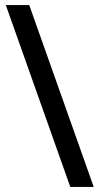

<svg xmlns="http://www.w3.org/2000/svg" viewBox="-20 -729 392 762"><path d="M96 -709H3L259 13H352Z"/></svg>

Font: fbb
Style: Bold
Weight: 400
Designer: David J. Perry, Michael Sharpe
Version: Version 1.045